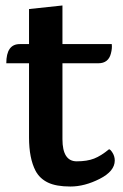

<svg xmlns="http://www.w3.org/2000/svg" viewBox="-20 -666 450 701"><path d="M208 -435V-158Q208 -77 260 -77Q298 -77 323.5 -87Q349 -97 378 -121Q383 -121 391 -108Q399 -95 399 -80Q399 -41 344 -13Q289 15 237 15Q185 15 155 0.5Q125 -14 110 -42Q86 -88 86 -164V-435H3Q3 -505 52 -505H86V-633L208 -646V-505H388Q390 -490 385 -471Q376 -435 339 -435Z"/></svg>

Font: Karma
Style: Bold
Weight: 700
Designer: Joana Correia
Foundry: Indian Type Foundry
Version: Version 1.202;PS 1.0;hotconv 1.0.78;makeotf.lib2.5.61930; tt